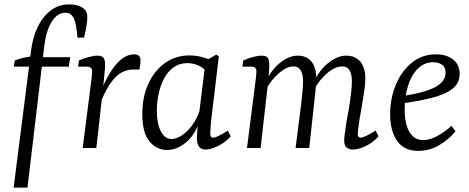

<svg xmlns="http://www.w3.org/2000/svg" viewBox="-20 -673 2133 873"><path d="M42 180 122 -448Q129 -503 151 -549.5Q173 -596 209.5 -624.5Q246 -653 294 -653Q310 -653 325 -650Q340 -647 352 -640Q364 -633 370.5 -623Q377 -613 377 -593Q377 -577 372.5 -551Q368 -525 362 -502H332Q328 -560 316.5 -587.5Q305 -615 277 -615Q240 -615 214.5 -573Q189 -531 181 -461L105 180ZM43 -370 47 -398Q68 -406 90 -411Q112 -416 144 -418L165 -413H299L293 -370Z M356 0 393 -290Q395 -302 397 -321Q399 -340 399 -349Q399 -360 392.5 -365Q386 -370 377 -370H335L339 -398Q353 -405 379.5 -412.5Q406 -420 423 -420Q448 -420 454 -404Q460 -388 457 -358L449 -276L418 0ZM434 -246Q469 -335 508 -380.5Q547 -426 591 -426Q605 -426 612 -419Q619 -412 619 -398Q619 -388 617.5 -378Q616 -368 614 -357H589Q539 -357 504.5 -321.5Q470 -286 439 -212Z M739 9Q693 9 660 -29.5Q627 -68 627 -155Q627 -231 654 -291Q681 -351 729.5 -386Q778 -421 842 -421Q871 -421 897 -414Q923 -407 946 -395L931 -329Q913 -361 886 -373.5Q859 -386 833 -386Q796 -386 769 -366.5Q742 -347 725.5 -315Q709 -283 701 -245Q693 -207 693 -170Q693 -112 711 -76.5Q729 -41 760 -41Q781 -41 806 -57Q831 -73 853 -102.5Q875 -132 888 -171L899 -164Q880 -77 835 -34Q790 9 739 9ZM915 7Q895 7 885 -6Q875 -19 875 -47Q875 -58 876.5 -74Q878 -90 881 -121L915 -397L964 -425L975 -416L940 -125Q939 -112 937.5 -94Q936 -76 936 -66Q936 -47 948 -47Q958 -47 974 -55Q990 -63 1016 -79L1029 -53Q1004 -25 971 -9Q938 7 915 7Z M1584 7Q1568 7 1556.5 -2Q1545 -11 1545 -34Q1545 -48 1548.5 -71Q1552 -94 1556 -122Q1561 -148 1566.5 -181Q1572 -214 1576 -246.5Q1580 -279 1580 -303Q1580 -335 1569.5 -353Q1559 -371 1535 -371Q1511 -371 1485 -353.5Q1459 -336 1437 -309Q1415 -282 1403 -253L1399 -279Q1423 -345 1467.5 -382.5Q1512 -420 1554 -420Q1595 -420 1618 -393Q1641 -366 1641 -316Q1641 -291 1636 -257Q1631 -223 1625 -189Q1619 -155 1614 -126Q1611 -105 1609 -89Q1607 -73 1607 -63Q1607 -47 1619 -47Q1629 -47 1645 -55Q1661 -63 1688 -79L1701 -53Q1676 -25 1643 -9Q1610 7 1584 7ZM1103 0 1140 -290Q1142 -302 1144 -322Q1146 -342 1146 -349Q1146 -360 1139.5 -365Q1133 -370 1124 -370H1082L1086 -398Q1110 -409 1132.5 -414.5Q1155 -420 1170 -420Q1195 -420 1200.5 -404.5Q1206 -389 1204 -362L1201 -318L1165 0ZM1324 0 1349 -197Q1351 -215 1354.5 -248Q1358 -281 1358 -303Q1358 -335 1347.5 -353Q1337 -371 1313 -371Q1291 -371 1265.5 -353.5Q1240 -336 1218 -309Q1196 -282 1184 -253L1180 -279Q1204 -345 1247.5 -382.5Q1291 -420 1334 -420Q1374 -420 1396 -393Q1418 -366 1418 -316Q1418 -294 1414.5 -261Q1411 -228 1408 -200L1386 0Z M1963 -426Q2010 -426 2040 -402.5Q2070 -379 2070 -337Q2070 -295 2037 -269Q2004 -243 1941 -227.5Q1878 -212 1789 -200L1793 -234Q1873 -245 1919.5 -260.5Q1966 -276 1986 -296.5Q2006 -317 2006 -342Q2006 -368 1989.5 -379Q1973 -390 1950 -390Q1909 -390 1879.5 -360.5Q1850 -331 1835 -282Q1820 -233 1820 -176Q1820 -109 1842 -72.5Q1864 -36 1904 -36Q1933 -36 1965.5 -53Q1998 -70 2033 -101L2051 -76Q2021 -39 1977 -13Q1933 13 1881 13Q1817 13 1785.5 -32.5Q1754 -78 1754 -154Q1754 -225 1779.5 -287Q1805 -349 1852 -387.5Q1899 -426 1963 -426Z"/></svg>

Font: Rasa Light
Style: Italic
Weight: 300
Italic angle: -7.10001°
Designer: Anna Giedrys (Yrsa+Rasa design), David Brezina (Yrsa art-direction, Rasa art-direction, design)
Foundry: Rosetta Type Foundry
Version: Version 2.004